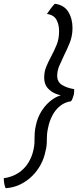

<svg xmlns="http://www.w3.org/2000/svg" viewBox="-78 -805 413 1017"><path d="M-48 192Q-52 184 -55 169.8Q-58 155.5 -58 139Q-13 132.5 19.2 111.2Q51.5 90 71.5 58Q91.5 26 99.5 -12.5Q103.5 -31 104.5 -45.5Q105.5 -60 105 -73.5Q105 -88 106 -103.2Q107 -118.5 111.5 -138.5Q120.5 -184.5 145.2 -221.5Q170 -258.5 203.5 -281Q237 -303.5 271.5 -304L268 -296Q244.5 -298 218.5 -308Q192.5 -318 174.2 -338.8Q156 -359.5 156 -393.5Q156 -426 167.5 -453Q179 -480 193.5 -507Q209 -536 222 -567.5Q235 -599 235 -640Q235 -674.5 221.2 -700.2Q207.5 -726 170.5 -731Q178 -743 190.2 -759Q202.5 -775 212 -785Q261 -779 283.5 -742.8Q306 -706.5 306 -657Q306 -614.5 291.5 -578.5Q277 -542.5 260.5 -510Q247 -482 236 -456.2Q225 -430.5 225 -403.5Q225 -370.5 251.5 -354.5Q278 -338.5 315 -333Q315 -325.5 314.5 -316.8Q314 -308 311.5 -299Q309 -290 305.5 -281.5Q302 -273 298 -268.5Q265.5 -264 240.8 -244.2Q216 -224.5 200 -194.5Q184 -164.5 177 -129.5Q173 -112 171.5 -97.5Q170 -83 170 -68.5Q170.5 -54 169.2 -38.8Q168 -23.5 163 -4.5Q156 32.5 138 66.2Q120 100 92.5 127.2Q65 154.5 29.5 171.8Q-6 189 -48 192Z"/></svg>

Font: Grandstander Thin Light
Style: Italic
Weight: 300
Italic angle: -15°
Version: Version 1.200